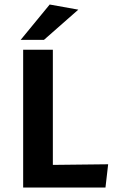

<svg xmlns="http://www.w3.org/2000/svg" viewBox="-20 -833 514 853"><path d="M82.9 0V-612H214.8V-100.4L460.5 -103.2L448.6 0ZM71.8 -655.9 200.8 -812.9 327.9 -790.1 175.3 -655.9Z"/></svg>

Font: Ancizar Sans Thin
Style: Regular
Weight: 100
Designer: Cesar Puertas, Viviana Monsalve, Julian Moncada, Julian Prieto, Jose Castro, Mariel Hernandez, Felipe Aragon, Sara Alarc
Version: Version 8.100